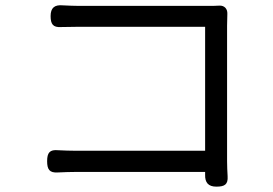

<svg xmlns="http://www.w3.org/2000/svg" viewBox="-20 -694 1020 717"><path d="M828 -345V-598C828 -611 829 -627 829 -642C830 -661 818 -674 799 -673C786 -672 771 -672 759 -672H516H275C258 -672 236 -673 215 -674C184 -677 169 -665 169 -634C169 -604 178 -591 208 -593C229 -593 255 -594 276 -594H746V-131H265C241 -131 218 -132 197 -133C166 -136 156 -124 156 -92C156 -61 165 -48 196 -50C218 -51 243 -52 267 -52H746V-42C745 -12 758 3 788 3C819 3 832 -5 830 -36C829 -53 828 -74 828 -92Z"/></svg>

Font: GenSenRounded2 TW R
Style: Regular
Weight: 400
Version: Version 2.100;PS 2.1;hotconv 16.6.51;makeotf.lib2.5.65220 DE